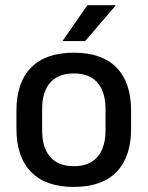

<svg xmlns="http://www.w3.org/2000/svg" viewBox="-20 -704 566 736"><path d="M263 12.5Q155 12.5 99 -45Q43 -102.5 43 -210.5V-280Q43 -387.5 99 -444.8Q155 -502 263 -502Q371 -502 426.8 -444.8Q482.5 -387.5 482.5 -280V-210.5Q482.5 -102.5 426.8 -45Q371 12.5 263 12.5ZM263 -67Q322.5 -67 353.5 -102.5Q384.5 -138 384.5 -204.5V-286Q384.5 -352 353.5 -387.2Q322.5 -422.5 263 -422.5Q203.5 -422.5 172.5 -387.2Q141.5 -352 141.5 -286V-204.5Q141.5 -138 172.5 -102.5Q203.5 -67 263 -67ZM315 -684H423V-682.5L306.5 -546.5H220.5V-548Z"/></svg>

Font: Anek Gujarati Medium Medium
Style: Regular
Weight: 500
Version: Version 1.003